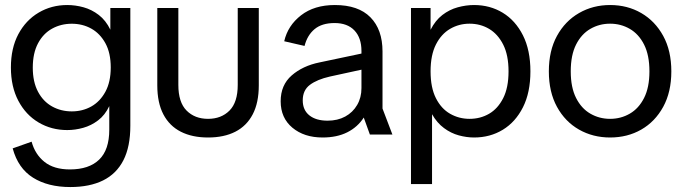

<svg xmlns="http://www.w3.org/2000/svg" viewBox="-20 -543 2763 775"><path d="M263.7 212Q173.5 212 113.2 174.1Q52.9 136.3 31.2 55.9L107.6 28.9Q121.4 79.9 159.5 110.4Q197.5 140.9 262.2 140.9Q339.3 140.9 380.2 101.4Q421.1 61.9 421.1 -19.7V-114.7Q403.8 -78.2 376 -57.2Q348.3 -36.1 315.9 -27.1Q283.5 -18 251.5 -18Q187.7 -18 135.9 -48.6Q84.1 -79.2 54 -136.2Q24 -193.1 24 -270.7Q24 -348.6 54 -405Q84.1 -461.4 135.9 -492Q187.7 -522.7 251.5 -522.7Q284.3 -522.7 317.2 -513.6Q350.1 -504.5 378.6 -482.7Q407.1 -460.8 425.4 -423.3V-510.7H506.1V-35.4Q506.1 49.2 478.1 103.9Q450 158.6 396 185.3Q342 212 263.7 212ZM269.7 -93.4Q313.2 -93.4 348.5 -113.2Q383.8 -133 405.4 -172.6Q427 -212.3 427 -270.7Q427 -329.4 405.4 -368.6Q383.8 -407.8 348.5 -427.5Q313.2 -447.2 269.7 -447.2Q226.3 -447.2 190.5 -427.5Q154.6 -407.8 133.5 -368.2Q112.3 -328.6 112.3 -269.9Q112.3 -212.3 133.5 -172.6Q154.6 -133 190.5 -113.2Q226.3 -93.4 269.7 -93.4Z M819.7 12Q755.9 12 709.9 -11.3Q663.9 -34.7 639.4 -81.5Q614.9 -128.3 614.9 -198.5V-510.7H699.9V-200.4Q699.9 -130.1 733.1 -96.7Q766.3 -63.3 819.7 -63.3Q873.2 -63.3 906.4 -96.7Q939.6 -130.1 939.6 -200.4V-510.7H1024.6V-198.5Q1024.6 -128.3 1000.1 -81.5Q975.6 -34.7 929.9 -11.3Q884.2 12 819.7 12Z M1282 12Q1207.8 12 1160.3 -27.5Q1112.9 -67 1112.9 -134.2Q1112.9 -199.7 1157.5 -238.6Q1202.2 -277.5 1270.3 -291.2L1484.2 -336.3V-271.6L1311.6 -234Q1259.7 -222.2 1230.8 -200.4Q1202 -178.7 1202 -138Q1202 -98.7 1228.8 -77.3Q1255.6 -55.9 1302.3 -55.9Q1342.7 -55.9 1373.5 -72.6Q1404.3 -89.4 1421.6 -119.3Q1439 -149.1 1439 -187.3V-337.2Q1439 -390.2 1410.7 -420.1Q1382.3 -450 1330.5 -450Q1279.4 -450 1249.8 -425.4Q1220.3 -400.8 1209.3 -357.6L1127.2 -376.5Q1141.7 -439.8 1195.1 -481.2Q1248.4 -522.7 1331.7 -522.7Q1426.5 -522.7 1475.2 -473.2Q1524 -423.7 1524 -335.3V-104.9L1563.9 0H1473L1448.3 -68.5Q1423.7 -30.1 1381.8 -9Q1340 12 1282 12Z M1638.9 200V-510.7H1718V-422.8Q1737.1 -460.5 1765.5 -482.4Q1793.9 -504.3 1827.5 -513.5Q1861.1 -522.7 1893.5 -522.7Q1958 -522.7 2009.3 -491.5Q2060.7 -460.3 2090.9 -400.3Q2121 -340.4 2121 -255.1Q2121 -169.8 2091 -110.2Q2061 -50.6 2009.7 -19.3Q1958.3 12 1893.5 12Q1863.5 12 1831.9 3.4Q1800.4 -5.1 1772.2 -26Q1744 -46.8 1723.9 -82V200ZM1875.3 -63.3Q1918.9 -63.3 1954.2 -83.8Q1989.5 -104.2 2011.1 -146.8Q2032.7 -189.3 2032.7 -254.9Q2032.7 -320.5 2011.1 -363.1Q1989.5 -405.6 1954.2 -426.5Q1918.9 -447.4 1875.3 -447.4Q1832.6 -447.4 1796.8 -426.5Q1761 -405.6 1739.5 -363.1Q1718 -320.5 1718 -254.9Q1718 -189.3 1739.5 -146.8Q1761 -104.2 1796.8 -83.8Q1832.6 -63.3 1875.3 -63.3Z M2442.6 12Q2373.5 12 2317.2 -19.9Q2261 -51.9 2228.2 -111.8Q2195.4 -171.7 2195.4 -254.9Q2195.4 -338.3 2228.2 -398.1Q2261 -458 2317.2 -490.3Q2373.5 -522.7 2442.6 -522.7Q2512.6 -522.7 2568.4 -490.3Q2624.2 -458 2657 -398.1Q2689.8 -338.3 2689.8 -254.9Q2689.8 -171.7 2657 -111.8Q2624.2 -51.9 2568.4 -19.9Q2512.6 12 2442.6 12ZM2442.6 -63.3Q2486 -63.3 2522.1 -84.2Q2558.3 -105 2579.8 -147.6Q2601.4 -190.1 2601.4 -254.9Q2601.4 -320.5 2579.8 -363.1Q2558.3 -405.6 2522.1 -426.5Q2486 -447.4 2442.6 -447.4Q2399.2 -447.4 2363 -426.5Q2326.8 -405.6 2305.3 -363.1Q2283.8 -320.5 2283.8 -254.9Q2283.8 -190.1 2305.3 -147.6Q2326.8 -105 2363 -84.2Q2399.2 -63.3 2442.6 -63.3Z"/></svg>

Font: TikTok Sans Light
Style: Regular
Weight: 300
Version: Version 4.000